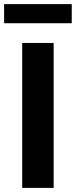

<svg xmlns="http://www.w3.org/2000/svg" viewBox="-36 -914 369 934"><path d="M72 0V-705H225V0ZM-16 -801V-894H313V-801Z"/></svg>

Font: Nunito Sans 10pt SemiCondensed ExtraBold
Style: Regular
Weight: 800
Width: 4
Designer: Vernon Adams
Foundry: Vernon Adams
Version: Version 3.101;gftools[0.9.27]